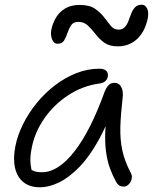

<svg xmlns="http://www.w3.org/2000/svg" viewBox="-20 -786 650 816"><path d="M150 10Q107 10 80 -11.5Q53 -33 44 -72Q35 -111 45 -163Q54 -210 77.5 -257.5Q101 -305 135.5 -347.5Q170 -390 213 -423Q256 -456 304 -475Q352 -494 403 -494Q421 -494 431 -485.5Q441 -477 438 -460Q436 -449 427.5 -441Q419 -433 402 -431Q330 -421 269.5 -381Q209 -341 169 -283.5Q129 -226 116 -163Q109 -131 109 -105Q109 -87 114 -64Q116 -62 118 -62Q131 -54 159 -54Q227 -54 296 -142Q365 -230 425 -397Q432 -414 441.5 -424Q451 -434 466 -434Q486 -434 495.5 -416Q505 -398 501 -368Q493 -300 491.5 -246.5Q490 -193 500 -146.5Q510 -100 536 -51Q541 -42 540.5 -32Q540 -22 535 -13Q530 -4 522.5 1.5Q515 7 506 7Q493 7 485.5 1.5Q478 -4 473 -14Q458 -41 447 -71.5Q436 -102 430.5 -142Q425 -182 428 -238Q428 -244 429 -250Q415 -220 401 -194Q361 -121 317 -76Q273 -31 230.5 -10.5Q188 10 150 10ZM225 -600Q209 -600 201.5 -618.5Q194 -637 198 -659Q203 -685 217 -709.5Q231 -734 256 -749.5Q281 -765 319 -765Q360 -765 383.5 -749Q407 -733 422.5 -712.5Q438 -692 451 -676Q464 -660 484 -660Q500 -660 510 -670.5Q520 -681 526 -697L538 -729Q544 -745 554.5 -755.5Q565 -766 583 -766Q597 -766 605 -750.5Q613 -735 608 -708Q596 -651 562.5 -620Q529 -589 480 -589Q445 -589 423.5 -604.5Q402 -620 386 -641Q370 -662 353.5 -677.5Q337 -693 313 -693Q292 -693 282.5 -679Q273 -665 267 -646.5Q261 -628 252.5 -614Q244 -600 225 -600Z"/></svg>

Font: Shantell Sans Light Light
Style: Italic
Weight: 300
Italic angle: -11°
Version: Version 1.008;[ac192a2d6]